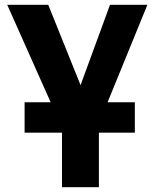

<svg xmlns="http://www.w3.org/2000/svg" viewBox="-20 -550 641 796"><path d="M82 0V-126H190L10 -530H180L314 -197L436 -530H591L426 -126H539V0H390V226H237V0Z"/></svg>

Font: Golos Text
Style: Bold
Weight: 700
Designer: A.Korolkova, Vitaly Kuzmin
Foundry: ParaType Ltd
Version: Version 2.004